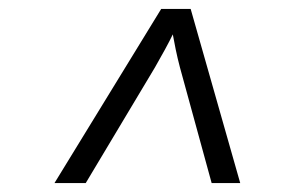

<svg xmlns="http://www.w3.org/2000/svg" viewBox="-20 -750 640 430"><path d="M102 -340H172L327 -599C342 -625 359 -656 367 -673C370 -656 376 -625 383 -599L454 -340H518L407 -730H341Z"/></svg>

Font: JetBrains Mono ExtraLight
Style: Italic
Weight: 240
Italic angle: -9°
Monospace: yes
Designer: Philipp Nurullin, Konstantin Bulenkov
Foundry: JetBrains
Version: Version 2.305